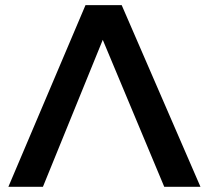

<svg xmlns="http://www.w3.org/2000/svg" viewBox="-20 -718 803 738"><path d="M375 -564.9 145 0H12.2L308.6 -698.2H447.8L750.5 0H611.3Z"/></svg>

Font: SansationBold
Style: Bold
Weight: 700
Designer: Bernd Montag
Version: Version 1.301